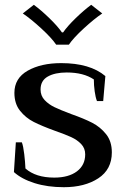

<svg xmlns="http://www.w3.org/2000/svg" viewBox="-20 -770 521 800"><path d="M75 -714 121 -750Q152 -727 186 -694Q220 -661 238 -635H243Q261 -661 295 -694Q329 -727 360 -750L406 -714Q372 -691 329 -651.5Q286 -612 267 -584H214Q195 -612 152 -651.5Q109 -691 75 -714ZM38 -53 46 -177H71Q77 -162 81 -128Q85 -94 86 -68Q129 -30 206 -30Q266 -30 300.5 -56Q335 -82 335 -127Q335 -152 318.5 -169.5Q302 -187 277 -198.5Q252 -210 209 -225Q154 -245 120.5 -262Q87 -279 63.5 -308.5Q40 -338 40 -383Q40 -444 95.5 -475.5Q151 -507 235 -507Q355 -507 419 -453L410 -349H384Q378 -364 374.5 -389.5Q371 -415 371 -439Q328 -468 258 -468Q209 -468 179 -451Q149 -434 149 -397Q149 -371 166 -353Q183 -335 207 -323.5Q231 -312 276 -295Q330 -276 364 -258.5Q398 -241 422 -211Q446 -181 446 -135Q446 -64 389.5 -27Q333 10 246 10Q178 10 124 -7Q70 -24 38 -53Z"/></svg>

Font: Trirong Medium
Style: Regular
Weight: 500
Designer: Katatrad Team
Foundry: CadsonDemak
Version: Version 1.001